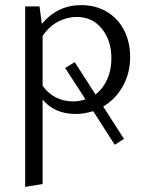

<svg xmlns="http://www.w3.org/2000/svg" viewBox="-20 -439 569 748"><path d="M382 -24 463 102 427 125 343 -6Q308 5 275 5Q193 5 146 -51V278L78 289V-414H134L143 -346Q204 -419 296 -419Q353 -419 396.5 -393Q440 -367 463.5 -321Q487 -275 487 -217Q487 -154 458.5 -103Q430 -52 382 -24ZM313 -52 234 -174 271 -197 352 -71Q381 -93 397.5 -129.5Q414 -166 414 -211Q414 -281 377 -327Q340 -373 279 -373Q242 -373 207 -355Q172 -337 146 -299V-105Q167 -75 197.5 -59.5Q228 -44 264 -44Q289 -44 313 -52Z"/></svg>

Font: Ysabeau Infant
Style: Regular
Weight: 400
Designer: Christian Thalmann (Catharsis Fonts)
Version: Version 0.003